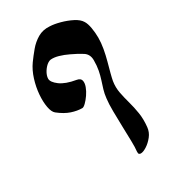

<svg xmlns="http://www.w3.org/2000/svg" viewBox="-208 -721 938 1062"><g transform="rotate(-30 261.5 -190.5)"><path d="M474 131Q471 162 451.5 186.5Q432 211 409 225.5Q386 240 371 240Q365 240 360.5 236.5Q356 233 357 220Q360 196 359 153Q358 110 356.5 59.5Q355 9 354.5 -38.5Q354 -86 358 -118Q361 -147 368.5 -171.5Q376 -196 384 -220.5Q392 -245 397.5 -273Q403 -301 403 -337Q403 -375 374.5 -393.5Q346 -412 305 -431Q276 -445 248 -453Q220 -461 198 -459Q190 -458 181 -452.5Q172 -447 163.5 -438Q155 -429 148 -418Q141 -407 137 -395.5Q133 -384 133 -374Q133 -352 167 -326.5Q201 -301 267 -290Q290 -286 294 -269.5Q298 -253 290 -231Q282 -209 267.5 -188Q253 -167 238.5 -153Q224 -139 216 -139Q184 -139 148 -151Q112 -163 73 -194Q57 -207 50.5 -242Q44 -277 47.5 -322.5Q51 -368 65.5 -414.5Q80 -461 105 -496Q126 -525 151 -555Q176 -585 209 -604.5Q242 -624 285 -621Q313 -620 350 -610Q387 -600 419.5 -583.5Q452 -567 465 -545Q476 -528 481.5 -496Q487 -464 487 -433Q487 -400 480.5 -363.5Q474 -327 464.5 -292.5Q455 -258 447.5 -229.5Q440 -201 437 -184Q431 -146 438 -110Q445 -74 455.5 -36.5Q466 1 472.5 42Q479 83 474 131Z"/></g></svg>

Font: Noto Rashi Hebrew Black
Style: Regular
Weight: 900
Version: Version 1.006